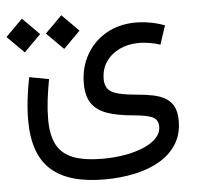

<svg xmlns="http://www.w3.org/2000/svg" viewBox="-62 -505 859 828"><g transform="rotate(-5 368.0 -91.0)"><path d="M675 -370.1Q646.7 -380.9 614.1 -387Q581.5 -393.1 550 -393.1Q477.1 -393.1 421.6 -361Q366.2 -328.9 335.3 -273.8Q304.4 -218.8 304.4 -149.9Q304.4 -96.4 325.8 -64.6Q347.2 -32.7 392.2 -16.7Q437.3 -0.7 508.3 5.1Q568.8 10.5 590.5 22.5Q612.1 34.4 612.1 62.5Q612.1 90.3 591.1 112.2Q570.1 134 534.2 149Q498.3 164.1 452.6 171.9Q407 179.7 357.7 179.7Q280.8 179.7 232.2 161.6Q183.6 143.6 160.6 102.1Q137.7 60.5 137.7 -9Q137.7 -50.3 142.7 -91.9Q147.7 -133.5 156.7 -182.6L72 -198.5Q62 -148.4 56.8 -102.7Q51.5 -56.9 51.5 -13.2Q51.5 133.8 127 201.5Q202.4 269.3 357.4 269.3Q429.4 269.3 491.5 255.6Q553.5 241.9 599.9 214.1Q646.2 186.3 672.2 144Q698.2 101.8 698.2 44.9Q698.2 8.5 686.8 -15Q675.3 -38.6 653.1 -52.4Q630.9 -66.2 599 -73Q567.1 -79.8 526.4 -83Q451.2 -89.1 421.3 -105.1Q391.4 -121.1 391.4 -161.9Q391.4 -204.6 413 -236.6Q434.6 -268.6 471.9 -286.4Q509.3 -304.2 556.2 -304.2Q578.4 -304.2 603 -300Q627.7 -295.9 648.2 -288.8ZM160.2 -379.4 233.2 -306.6 305.9 -379.4 233.2 -452.4ZM-10.3 -379.4 62.7 -306.6 135.5 -379.4 62.7 -452.4Z"/></g></svg>

Font: Estedad-FD-VF Thin
Style: Regular
Weight: 100
Designer: Amin Abedi
Version: Version 5.0